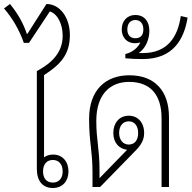

<svg xmlns="http://www.w3.org/2000/svg" viewBox="-50 -934 957 959"><path d="M299 -759C299 -847 249 -914 182 -914L87 -765H84C67 -816 40 -865 0 -914L-30 -892C12 -844 47 -783 69 -720H95L199 -877C239 -864 263 -812 263 -755C263 -672 209 -619 134 -579V-91C134 -31 162 5 214 5C263 5 292 -30 292 -78C292 -126 263 -162 215 -162C197 -162 182 -157 170 -148V-559C251 -611 299 -661 299 -759ZM214 -135C244 -135 263 -113 263 -78C263 -43 244 -22 214 -22C183 -22 165 -43 165 -78C165 -113 183 -135 214 -135Z M412 0H450L613 -167C645 -199 670 -226 670 -269C670 -322 639 -356 593 -356C545 -356 516 -319 516 -270C516 -221 545 -190 585 -186L447 -44V-87C447 -191 431 -233 431 -330C431 -465 502 -525 595 -525C699 -525 757 -463 757 -343V0H794V-349C794 -480 723 -558 596 -558C479 -558 395 -486 395 -340C395 -223 412 -182 412 -74ZM593 -212C564 -212 545 -236 545 -270C545 -305 564 -328 593 -328C622 -328 640 -305 640 -270C640 -233 622 -212 593 -212Z M663 -639C813 -639 869 -735 887 -846L853 -854C838 -749 786 -669 664 -669C657 -669 651 -669 643 -669C679 -694 696 -739 696 -781C696 -827 671 -859 626 -859C583 -859 558 -827 558 -787C558 -746 585 -718 624 -718C634 -718 643 -719 651 -723C641 -697 611 -672 576 -664V-643C604 -640 630 -639 663 -639ZM626 -743C601 -743 586 -759 586 -787C586 -816 601 -834 626 -834C651 -834 666 -816 666 -787C666 -757 651 -743 626 -743Z"/></svg>

Font: Noto Sans Thai Looped SemiCondensed ExtraLight
Style: Regular
Weight: 200
Width: 4
Designer: Sasikarn Vongin, Ben Mitchell
Foundry: The Fontpad Ltd
Version: Version 1.001